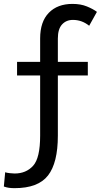

<svg xmlns="http://www.w3.org/2000/svg" viewBox="-24 -746 544 979"><path d="M423.8 -430.7H271V-549.8Q271 -597.7 292.2 -621.1Q313.5 -644.5 347.7 -644.5Q370.6 -644.5 391.1 -637.2Q411.6 -629.9 430.7 -614.7L470.2 -685.5Q450.7 -700.2 419.2 -713.1Q387.7 -726.1 345.7 -726.1Q269 -726.1 224.9 -680.7Q180.7 -635.3 180.7 -549.8V-430.7H63V-361.3H180.7V-54.2Q180.7 59.6 145 99.1Q109.4 138.7 50.3 138.7Q43.5 138.7 26.6 137Q9.8 135.3 2.4 132.3L-4.4 205.1Q9.3 210 22.2 211.7Q35.2 213.4 50.3 213.4Q170.4 213.4 220.7 148.9Q271 84.5 271 -54.2V-361.3H423.8Z"/></svg>

Font: Roboto Flex
Style: Regular
Weight: 400
Designer: Berlow after Robertson
Foundry: Google
Version: Version 3.200;gftools[0.9.32]